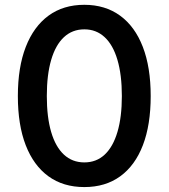

<svg xmlns="http://www.w3.org/2000/svg" viewBox="-20 -757 691 787"><path d="M325.7 9.8Q239.3 9.8 178.5 -34.4Q117.7 -78.6 85.4 -161.9Q53.2 -245.1 53.2 -363.3Q53.2 -481.4 85.7 -564.9Q118.2 -648.4 179 -692.9Q239.7 -737.3 325.7 -737.3Q411.1 -737.3 472.2 -692.9Q533.2 -648.4 565.4 -564.9Q597.7 -481.4 597.7 -363.3Q597.7 -245.1 565.7 -161.9Q533.7 -78.6 472.9 -34.4Q412.1 9.8 325.7 9.8ZM325.7 -91.3Q375 -91.3 409.2 -123.3Q443.4 -155.3 461.4 -216.1Q479.5 -276.9 479.5 -363.3Q479.5 -450.2 461.4 -511.5Q443.4 -572.8 408.9 -604.7Q374.5 -636.7 325.7 -636.7Q276.4 -636.7 241.9 -604.5Q207.5 -572.3 189.7 -511.2Q171.9 -450.2 171.9 -363.3Q171.9 -276.9 189.7 -216.1Q207.5 -155.3 241.9 -123.3Q276.4 -91.3 325.7 -91.3Z"/></svg>

Font: Inter
Style: 540
Weight: 540
Designer: Rasmus Andersson
Foundry: rsms
Version: Version 4.001;git-66647c0bb